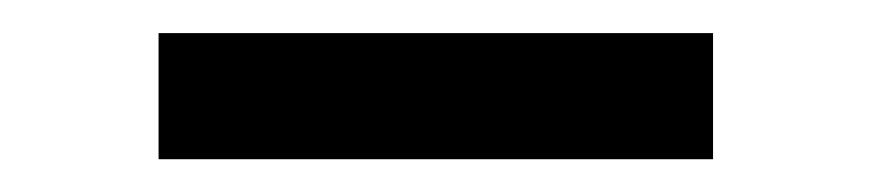

<svg xmlns="http://www.w3.org/2000/svg" viewBox="-20 -639 525 116"><path d="M75.8 -619H410.8V-542.8H75.8Z"/></svg>

Font: Podkova VF Beta
Style: Regular
Weight: 400
Designer: Ilya Yudin
Foundry: Cyreal (www.cyreal.org)
Version: Version 2.100